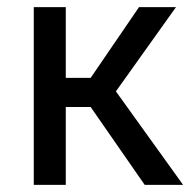

<svg xmlns="http://www.w3.org/2000/svg" viewBox="-20 -520 550 540"><path d="M75 -500H165V-301H235L371 -500H475L306 -263L495 0H387L235 -219H165V0H75Z"/></svg>

Font: PT Root UI Medium
Style: Regular
Weight: 500
Designer: Vitaly Kuzmin
Foundry: ParaType Ltd.
Version: Version 2.001G